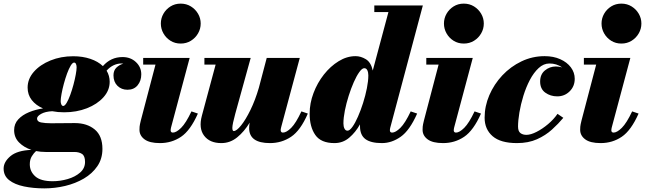

<svg xmlns="http://www.w3.org/2000/svg" viewBox="-105 -780 3561 1060"><path d="M249 -160Q214 -160 183 -166Q144.5 -164 122 -151.2Q99.5 -138.5 99.5 -125.5Q99.5 -108.5 121.5 -104Q143.5 -99.5 177 -99.5Q194.5 -99.5 219.8 -99.8Q245 -100 269.5 -100.2Q294 -100.5 308 -100.5Q375.5 -100.5 418 -65.2Q460.5 -30 460.5 42Q460.5 96.5 432.5 137.5Q404.5 178.5 358 205.8Q311.5 233 254.8 246.5Q198 260 140 260Q78.5 260 27.2 249.2Q-24 238.5 -54.5 214.5Q-85 190.5 -85 150.5Q-85 114 -47.5 82.2Q-10 50.5 68.5 47.5Q27.5 34 0.2 6.5Q-27 -21 -27 -61.5Q-27 -96.5 -4.2 -121Q18.5 -145.5 55 -160.5Q91.5 -175.5 132.5 -181.5Q93 -198.5 70.2 -227.8Q47.5 -257 47.5 -296.5Q47.5 -344.5 82 -383.8Q116.5 -423 173.8 -446.2Q231 -469.5 299 -469.5Q351 -469.5 393.5 -455.2Q436 -441 463 -415Q506.5 -465 571.5 -465Q616 -465 645.5 -437.2Q675 -409.5 675 -369.5Q675 -334 654.8 -309.2Q634.5 -284.5 599 -284.5Q565.5 -284.5 543.5 -306.2Q521.5 -328 521.5 -364Q521.5 -391 537.8 -406.8Q554 -422.5 576 -428.5Q570 -429.5 564.5 -429.5Q543.5 -429.5 522.5 -419.8Q501.5 -410 483.5 -390Q500.5 -362 500.5 -328.5Q500.5 -281 466 -242.8Q431.5 -204.5 374.5 -182.2Q317.5 -160 249 -160ZM244 -195Q252.5 -195 262.8 -212Q273 -229 282.8 -255.8Q292.5 -282.5 300.5 -312.2Q308.5 -342 313.2 -368Q318 -394 318 -408.5Q318 -419 314.5 -426.8Q311 -434.5 304 -434.5Q295.5 -434.5 285.2 -417.5Q275 -400.5 265.2 -373.8Q255.5 -347 247.5 -317.5Q239.5 -288 234.8 -262Q230 -236 230 -221.5Q230 -211 233.8 -203Q237.5 -195 244 -195ZM59.5 127Q59.5 166.5 89.5 193.5Q119.5 220.5 186 220.5Q227.5 220.5 268.8 208.5Q310 196.5 337.2 172.8Q364.5 149 364.5 114Q364.5 81 348 70Q331.5 59 305 59H146.5Q119.5 59 94 54Q82 64.5 70.8 82.5Q59.5 100.5 59.5 127Z M783 -650Q783 -679 797.2 -704Q811.5 -729 836.2 -744.5Q861 -760 892.5 -760Q924 -760 949 -744.5Q974 -729 988.5 -704Q1003 -679 1003 -650Q1003 -621 988.5 -595.8Q974 -570.5 949 -555Q924 -539.5 892.5 -539.5Q861 -539.5 836.2 -555Q811.5 -570.5 797.2 -595.8Q783 -621 783 -650ZM987.5 -153Q946 -59.5 894.5 -24.8Q843 10 778 10Q720.5 10 692.8 -10.8Q665 -31.5 665 -63.5Q665 -82.5 667.8 -94.5Q670.5 -106.5 672.5 -115L753.5 -423.5H685.5V-460H942L841 -82.5Q840 -78.5 838.5 -72.8Q837 -67 837 -61.5Q837 -48 849.5 -48Q868.5 -48 895 -74.2Q921.5 -100.5 952 -165Z M1279 -460 1194 -152.5Q1178 -94 1177.8 -75.2Q1177.5 -56.5 1185.5 -56.5Q1201 -56.5 1226 -87.5Q1251 -118.5 1277.5 -172.5Q1304 -226.5 1324 -295L1367.5 -460H1550L1448.5 -82.5Q1447.5 -78 1446 -72.5Q1444.5 -67 1444.5 -63Q1444.5 -48 1457 -48Q1476.5 -48 1502.8 -74.2Q1529 -100.5 1559 -165L1594.5 -153Q1554 -59.5 1502 -24.8Q1450 10 1385.5 10Q1270.5 10 1270.5 -72.5Q1270.5 -88 1273.5 -103Q1243.5 -53.5 1204.5 -21.8Q1165.5 10 1117 10Q1052.5 10 1021.8 -31Q991 -72 1009.5 -141L1085.5 -423.5H1023.5V-460Z M2198 -153Q2156.5 -59.5 2107 -24.8Q2057.5 10 2003.5 10Q1942 10 1912.2 -12.2Q1882.5 -34.5 1882.5 -83Q1882.5 -88.5 1882.5 -93.5Q1858 -49.5 1823 -19.8Q1788 10 1741.5 10Q1667 10 1635.8 -34.8Q1604.5 -79.5 1604.5 -152.5Q1604.5 -210 1625.8 -266.2Q1647 -322.5 1683.2 -368.5Q1719.5 -414.5 1764.8 -442.2Q1810 -470 1858 -470Q1887 -470 1915 -453Q1943 -436 1953 -390.5L2039.5 -713.5H1961.5V-750H2229.5L2049.5 -75Q2047.5 -67.5 2047.5 -60.5Q2047.5 -48 2060 -48Q2079 -48 2105.5 -74.2Q2132 -100.5 2162.5 -165ZM1928.5 -364Q1928.5 -380.5 1923 -392Q1917.5 -403.5 1906 -403.5Q1894 -403.5 1878.8 -382.2Q1863.5 -361 1848.2 -326.5Q1833 -292 1820 -251Q1807 -210 1799 -170Q1791 -130 1791 -98.5Q1791 -81.5 1796.8 -70Q1802.5 -58.5 1813.5 -58.5Q1825.5 -58.5 1840.8 -79.8Q1856 -101 1871.2 -135.8Q1886.5 -170.5 1899.5 -211.5Q1912.5 -252.5 1920.5 -292.8Q1928.5 -333 1928.5 -364Z M2346 -650Q2346 -679 2360.2 -704Q2374.5 -729 2399.2 -744.5Q2424 -760 2455.5 -760Q2487 -760 2512 -744.5Q2537 -729 2551.5 -704Q2566 -679 2566 -650Q2566 -621 2551.5 -595.8Q2537 -570.5 2512 -555Q2487 -539.5 2455.5 -539.5Q2424 -539.5 2399.2 -555Q2374.5 -570.5 2360.2 -595.8Q2346 -621 2346 -650ZM2550.5 -153Q2509 -59.5 2457.5 -24.8Q2406 10 2341 10Q2283.5 10 2255.8 -10.8Q2228 -31.5 2228 -63.5Q2228 -82.5 2230.8 -94.5Q2233.5 -106.5 2235.5 -115L2316.5 -423.5H2248.5V-460H2505L2404 -82.5Q2403 -78.5 2401.5 -72.8Q2400 -67 2400 -61.5Q2400 -48 2412.5 -48Q2431.5 -48 2458 -74.2Q2484.5 -100.5 2515 -165Z M3005 -129.5Q2978 -97 2942.5 -64.8Q2907 -32.5 2859.5 -11.2Q2812 10 2749 10Q2658.5 10 2614.5 -28.2Q2570.5 -66.5 2570.5 -130Q2570.5 -194 2596.5 -254.5Q2622.5 -315 2668.2 -363.8Q2714 -412.5 2774 -441.2Q2834 -470 2902 -470Q2950.5 -470 2988 -453.2Q3025.5 -436.5 3046.8 -408Q3068 -379.5 3068 -345Q3068 -303.5 3040 -275.8Q3012 -248 2971.5 -248Q2934 -248 2905.5 -268.5Q2877 -289 2877 -330Q2877 -369.5 2903.5 -391.2Q2930 -413 2964 -413Q2980 -413 2998.5 -408Q2967.5 -429.5 2928.5 -429.5Q2896 -429.5 2868.8 -404.2Q2841.5 -379 2820.2 -338.5Q2799 -298 2784.5 -251Q2770 -204 2762.5 -159Q2755 -114 2755 -81.5Q2755 -55.5 2768 -45.5Q2781 -35.5 2801 -35.5Q2825 -35.5 2857 -51.8Q2889 -68 2920.5 -94.5Q2952 -121 2973 -151.5Z M3216 -650Q3216 -679 3230.2 -704Q3244.5 -729 3269.2 -744.5Q3294 -760 3325.5 -760Q3357 -760 3382 -744.5Q3407 -729 3421.5 -704Q3436 -679 3436 -650Q3436 -621 3421.5 -595.8Q3407 -570.5 3382 -555Q3357 -539.5 3325.5 -539.5Q3294 -539.5 3269.2 -555Q3244.5 -570.5 3230.2 -595.8Q3216 -621 3216 -650ZM3420.5 -153Q3379 -59.5 3327.5 -24.8Q3276 10 3211 10Q3153.5 10 3125.8 -10.8Q3098 -31.5 3098 -63.5Q3098 -82.5 3100.8 -94.5Q3103.5 -106.5 3105.5 -115L3186.5 -423.5H3118.5V-460H3375L3274 -82.5Q3273 -78.5 3271.5 -72.8Q3270 -67 3270 -61.5Q3270 -48 3282.5 -48Q3301.5 -48 3328 -74.2Q3354.5 -100.5 3385 -165Z"/></svg>

Font: Bodoni* 06pt Fatface
Style: Italic
Weight: 900
Italic angle: -13°
Version: Version 2.3